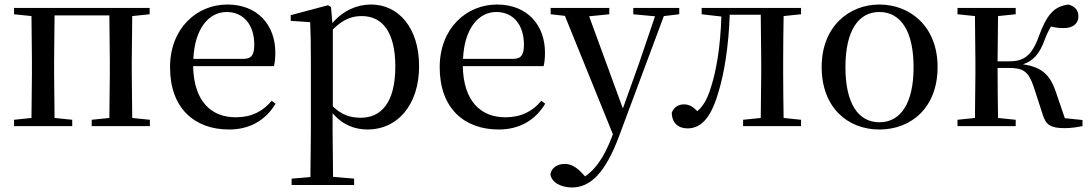

<svg xmlns="http://www.w3.org/2000/svg" viewBox="-20 -557 4816 848"><path d="M42 -494 119 -486 121 -292V-230L119 -36L42 -28V0H299V-28L221 -36L219 -230V-292L221 -489H463L465 -292V-230L463 -36L385 -28V0H642V-28L564 -36L562 -230V-292L564 -486L641 -494V-522H42Z M992 15C1084 15 1154 -27 1197 -99L1180 -112C1141 -65 1091 -39 1021 -39C914 -39 836 -108 833 -265H1190C1194 -281 1196 -301 1196 -325C1196 -445 1119 -537 984 -537C849 -537 731 -432 731 -260C731 -78 840 15 992 15ZM834 -297C840 -432 903 -504 981 -504C1057 -504 1103 -446 1103 -360C1103 -316 1092 -297 1055 -297Z M1604 15C1734 15 1831 -92 1831 -265C1831 -433 1741 -537 1619 -537C1558 -537 1497 -512 1448 -455L1442 -526L1429 -534L1264 -490V-465L1350 -459C1352 -410 1353 -361 1353 -293V23L1351 225L1268 232V260H1544V232L1451 224L1449 23V-57C1495 -3 1550 15 1604 15ZM1450 -427C1497 -474 1537 -486 1578 -486C1667 -486 1726 -418 1726 -263C1726 -98 1659 -37 1574 -37C1527 -37 1490 -49 1450 -87Z M2183 15C2275 15 2345 -27 2388 -99L2371 -112C2332 -65 2282 -39 2212 -39C2105 -39 2027 -108 2024 -265H2381C2385 -281 2387 -301 2387 -325C2387 -445 2310 -537 2175 -537C2040 -537 1922 -432 1922 -260C1922 -78 2031 15 2183 15ZM2025 -297C2031 -432 2094 -504 2172 -504C2248 -504 2294 -446 2294 -360C2294 -316 2283 -297 2246 -297Z M2777 -494 2873 -485 2803 -279 2731 -78 2582 -485 2671 -494V-522H2412V-494L2475 -487L2687 36L2680 54C2649 134 2611 191 2564 222L2551 208C2528 183 2503 167 2475 167C2445 167 2417 181 2411 212C2415 249 2459 271 2506 271C2587 271 2653 208 2714 45L2912 -486L2980 -494V-522H2777Z M3339 0H3518V-28L3441 -36C3440 -92 3439 -175 3439 -230V-292C3439 -346 3440 -430 3441 -486L3518 -494V-522H3079V-494L3166 -484C3162 -354 3145 -242 3114 -153C3099 -111 3083 -86 3060 -66C3041 -86 3023 -96 3002 -96C2976 -96 2958 -85 2947 -60C2947 -15 2975 10 3016 10C3071 10 3117 -28 3151 -143C3180 -235 3198 -355 3203 -492H3340L3342 -292V-230L3340 -36L3262 -28V0Z M3864 15C4004 15 4121 -81 4121 -261C4121 -441 3999 -537 3864 -537C3730 -537 3609 -440 3609 -261C3609 -82 3724 15 3864 15ZM3864 -17C3770 -17 3714 -101 3714 -260C3714 -420 3770 -504 3864 -504C3958 -504 4015 -420 4015 -260C4015 -101 3958 -17 3864 -17Z M4585 -52C4599 -5 4620 9 4684 9C4707 9 4738 5 4761 0V-27L4683 -35L4643 -152C4617 -229 4579 -261 4498 -273C4541 -287 4571 -316 4595 -384C4604 -408 4613 -425 4622 -440C4639 -435 4656 -433 4679 -433C4717 -433 4743 -452 4743 -484C4743 -512 4728 -529 4699 -537C4635 -529 4603 -492 4568 -396C4534 -301 4493 -286 4434 -286H4386L4388 -486L4466 -494V-522H4209V-494L4286 -486L4288 -292V-230L4286 -36L4209 -28V0H4466V-28L4388 -36C4387 -92 4386 -178 4386 -257H4435C4499 -257 4522 -242 4545 -175Z"/></svg>

Font: Noto Serif TC Medium
Style: Regular
Weight: 500
Designer: Ryoko NISHIZUKA 西塚涼子 (kana & ideographs); Frank Grießhammer (Latin, Greek & Cyrillic); Wenlong ZHANG 张文龙 (bopomofo); San
Foundry: Adobe
Version: Version 2.001;hotconv 1.1.0;makeotfexe 2.6.0